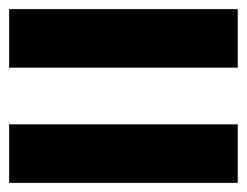

<svg xmlns="http://www.w3.org/2000/svg" viewBox="-20 -570 540 420"><path d="M0 -170V-298H500V-170ZM0 -422V-550H500V-422Z"/></svg>

Font: Mplus 1p ExtraBold
Style: Regular
Weight: 800
Version: Version 1.061